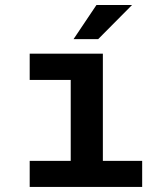

<svg xmlns="http://www.w3.org/2000/svg" viewBox="-20 -741 640 761"><path d="M97.7 -528.3V-424.3H260.3V-103.5H97.7V0H543.5V-103.5H387.7V-528.3ZM362.3 -721.2 271.5 -585.9H369.1L503.4 -721.2Z"/></svg>

Font: Roboto Mono SemiBold
Style: Regular
Weight: 600
Monospace: yes
Designer: Google
Version: Version 3.000